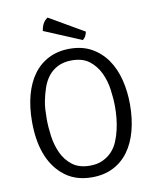

<svg xmlns="http://www.w3.org/2000/svg" viewBox="-96 -955 845 1040"><g transform="rotate(-10 326.5 -435.0)"><path d="M146 -443Q141 -419 139.5 -393.5Q138 -368 138 -342Q138 -297 145 -246.5Q152 -196 172 -152.5Q192 -109 229 -80.5Q266 -52 326 -52Q366 -52 396 -66Q426 -80 447 -102.5Q468 -125 480.5 -155Q493 -185 500.5 -217.5Q508 -250 511 -282Q514 -314 514 -342Q514 -386 507 -437Q500 -488 479.5 -531Q459 -574 422.5 -602.5Q386 -631 326 -631Q281 -631 249 -614.5Q217 -598 196.5 -571.5Q176 -545 164.5 -511.5Q153 -478 146 -443ZM163 -46Q57 -140 57 -341Q57 -420 74.5 -485.5Q92 -551 126 -597.5Q160 -644 210.5 -669.5Q261 -695 326 -695Q395 -695 446 -666.5Q497 -638 530.5 -589.5Q564 -541 580 -477Q596 -413 596 -342Q596 -263 578.5 -197.5Q561 -132 527 -85.5Q493 -39 442.5 -13.5Q392 12 326 12Q227 12 163 -46ZM238 -882 429 -771Q423 -741 405 -729L200 -815Q207 -863 238 -882Z"/></g></svg>

Font: Signika
Style: Light
Weight: 300
Designer: Anna Giedrys
Foundry: Anna Giedrys
Version: Version 1.001